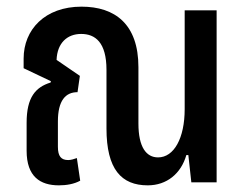

<svg xmlns="http://www.w3.org/2000/svg" viewBox="-20 -548 739 577"><path d="M157 9C180 9 203 5 221 -5L211 -73C203 -70 193 -67 185 -67C164 -67 154 -78 154 -107V-183C154 -246 177 -271 213 -271L220 -320L150 -368C152 -419 182 -446 224 -446C266 -446 300 -421 300 -338V-162C300 -39 345 9 424 9C481 9 524 -26 540 -82H546L555 0H631V-517H535V-220C535 -133 503 -75 455 -75C420 -75 396 -105 396 -177V-346C396 -476 325 -528 225 -528C115 -528 51 -459 51 -372V-343L133 -304L132 -300C87 -286 60 -256 60 -179V-95C60 -17 101 9 157 9Z"/></svg>

Font: Noto Sans Thai UI ExtraCondensed Medium
Style: Regular
Weight: 500
Width: 3
Designer: Monotype Design Team
Foundry: Monotype Imaging Inc.
Version: Version 1.901